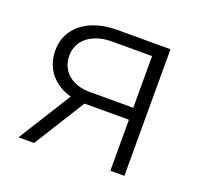

<svg xmlns="http://www.w3.org/2000/svg" viewBox="-98 -640 796 753"><g transform="rotate(20 300.0 -264.0)"><path d="M491.7 -528.3V0H433.1V-212.9H248L114.7 0H49.8L187.5 -220.2Q160.2 -227.5 138.4 -241.2Q116.7 -254.9 101.1 -274.2Q85.4 -293.5 77.1 -317.6Q68.8 -341.8 68.8 -370.6Q68.8 -407.7 84 -437Q99.1 -466.3 125.5 -486.3Q151.9 -506.3 187.5 -517.1Q223.1 -527.8 264.2 -528.3ZM127.4 -369.6Q127.4 -345.7 136 -326.2Q144.5 -306.6 160.4 -292.7Q176.3 -278.8 198.2 -271Q220.2 -263.2 247.6 -262.7H433.1V-478.5H264.2Q235.4 -478.5 210.2 -470.9Q185.1 -463.4 166.7 -449.5Q148.4 -435.5 137.9 -415.3Q127.4 -395 127.4 -369.6Z"/></g></svg>

Font: Roboto Mono Light
Style: Regular
Weight: 300
Designer: Google
Version: Version 2.000985; 2015; ttfautohint (v1.3)